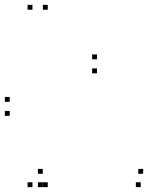

<svg xmlns="http://www.w3.org/2000/svg" viewBox="-20 -760 660 790"><path d="M379 -458.5V-478.5H359V-458.5ZM379 -516V-536H359V-516ZM20 -341V-361H0V-341ZM20 -283.5V-303.5H0V-283.5ZM176.5 10V-10H156.5V10ZM176.5 -720V-740H156.5V-720ZM113.5 -720V-740H93.5V-720ZM113.5 10V-10H93.5V10ZM559 10V-10H539V10ZM569 -45V-65H549V-45ZM156 -45V-65H136V-45ZM156 10V-10H136V10Z"/></svg>

Font: Monaspace Krypton Dots Var
Style: Regular
Weight: 400
Designer: Riley Cran and the Lettermatic Team
Version: Version 1.100 (Monaspace Krypton Dots)